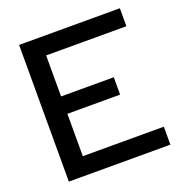

<svg xmlns="http://www.w3.org/2000/svg" viewBox="-126 -812 881 924"><g transform="rotate(-20 314.0 -350.0)"><path d="M71 0V-700H587V-608H176V-398H446V-309H176V-92H591V0Z"/></g></svg>

Font: Red Hat Display Medium
Style: Regular
Weight: 500
Designer: Pentagram, MCKL
Foundry: Pentagram, MCKL
Version: Version 1.023